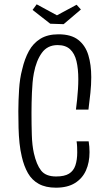

<svg xmlns="http://www.w3.org/2000/svg" viewBox="-20 -861 495 890"><path d="M239 9Q192 9 160 -8.5Q128 -26 109.5 -58.5Q91 -91 81 -135Q74 -164 70.5 -197.5Q67 -231 66 -268Q65 -305 65 -345Q65 -371 66 -396.5Q67 -422 68.5 -446.5Q70 -471 73.5 -494.5Q77 -518 83 -540Q94 -588 114 -624.5Q134 -661 167.5 -681.5Q201 -702 251 -702Q310 -702 343 -676Q376 -650 389.5 -605.5Q403 -561 403 -503Q403 -468 399 -430Q395 -392 390 -353H332Q335 -376 337.5 -400Q340 -424 341.5 -448Q343 -472 343 -494Q343 -542 334.5 -577.5Q326 -613 305 -632.5Q284 -652 247 -652Q200 -652 174 -616Q148 -580 137 -522Q133 -501 131 -478Q129 -455 128 -431Q127 -407 126.5 -383.5Q126 -360 126 -338Q126 -284 127.5 -235.5Q129 -187 137 -151Q149 -98 170.5 -70.5Q192 -43 240 -43Q279 -43 300 -56Q321 -69 329.5 -94.5Q338 -120 338 -155Q338 -166 337.5 -179.5Q337 -193 335 -206H391Q393 -194 394 -181Q395 -168 395 -156Q395 -108 378.5 -71Q362 -34 327.5 -12.5Q293 9 239 9ZM275 -749 213 -751 131 -815 150 -841 244 -790 335 -839 355 -817Z"/></svg>

Font: Truculenta Light
Style: Regular
Weight: 300
Version: Version 1.002